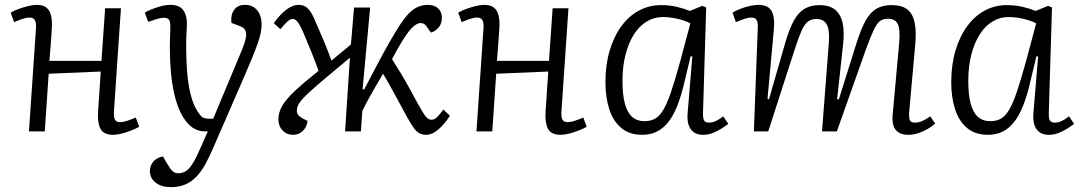

<svg xmlns="http://www.w3.org/2000/svg" viewBox="-20 -540 4441 789"><path d="M394 -246 180 -237 164 0H99L128 -427Q129 -449 122.5 -458.5Q116 -468 100 -468Q90 -468 74.5 -463Q59 -458 38 -449L24 -488Q37 -496 56 -503Q75 -510 95.5 -515Q116 -520 131 -520Q157 -520 171 -508.5Q185 -497 190 -475.5Q195 -454 193 -423Q191 -390 188.5 -357Q186 -324 183 -290H397L412 -506H477L448 -79Q447 -58 452.5 -48Q458 -38 474 -38Q485 -38 501 -43Q517 -48 538 -57L552 -19Q538 -11 518.5 -3.5Q499 4 479.5 9Q460 14 445 14Q406 14 393 -10.5Q380 -35 383 -82Z M853 75Q838 109 822.5 137Q807 165 787 186Q767 207 741.5 218Q716 229 683 229Q643 229 619.5 210.5Q596 192 596 163Q596 141 609.5 124.5Q623 108 650 103L665 130Q675 146 681.5 155Q688 164 695.5 168Q703 172 713 172Q731 172 745.5 162Q760 152 774.5 127.5Q789 103 807 61L834 0H823Q796 0 773.5 -14Q751 -28 731 -61Q713 -91 701 -134.5Q689 -178 683.5 -232.5Q678 -287 678 -350Q678 -363 678.5 -378Q679 -393 679.5 -407.5Q680 -422 680 -432Q680 -452 674 -459.5Q668 -467 654 -467Q640 -467 621.5 -461Q603 -455 589 -450L575 -488Q586 -495 603.5 -502Q621 -509 641.5 -514.5Q662 -520 681 -520Q718 -520 733.5 -497.5Q749 -475 748 -439Q748 -427 747 -414Q746 -401 745.5 -386.5Q745 -372 745 -354Q745 -292 749 -244.5Q753 -197 761 -162Q769 -127 781 -101Q793 -79 801.5 -68.5Q810 -58 819 -55Q828 -52 840 -52H856L976 -339Q986 -364 990 -383Q994 -402 988.5 -414.5Q983 -427 965 -433L931 -446Q927 -477 941.5 -498.5Q956 -520 987 -520Q1010 -520 1025 -509Q1040 -498 1047.5 -480Q1055 -462 1055 -440Q1055 -424 1051.5 -405.5Q1048 -387 1039.5 -363Q1031 -339 1017.5 -305.5Q1004 -272 984 -226Z M1470 -173H1477Q1499 -215 1518.5 -252.5Q1538 -290 1555.5 -322Q1573 -354 1588.5 -380.5Q1604 -407 1616 -426Q1638 -461 1657 -481.5Q1676 -502 1696 -511Q1716 -520 1738 -520Q1766 -520 1781 -505Q1796 -490 1796 -468Q1796 -445 1784 -429Q1772 -413 1751 -406L1734 -430Q1726 -442 1715 -444.5Q1704 -447 1692 -440.5Q1680 -434 1666 -418Q1651 -401 1632 -370Q1613 -339 1591 -297Q1609 -269 1627 -239Q1645 -209 1661 -180Q1677 -151 1691 -125Q1704 -101 1713 -86Q1722 -71 1728.5 -62.5Q1735 -54 1741 -51Q1747 -48 1754 -48Q1766 -48 1777.5 -60Q1789 -72 1802 -90L1829 -64Q1814 -41 1797 -23Q1780 -5 1764 4.5Q1748 14 1732 14Q1716 14 1703.5 7.5Q1691 1 1679 -16Q1667 -33 1650 -64Q1636 -91 1619.5 -120.5Q1603 -150 1586.5 -180.5Q1570 -211 1554 -237Q1537 -208 1521 -180.5Q1505 -153 1492 -129Q1479 -105 1469 -84L1463 0H1398L1418 -303Q1353 -249 1311 -213.5Q1269 -178 1244.5 -155Q1220 -132 1210 -116.5Q1200 -101 1200 -87Q1199 -77 1204 -69.5Q1209 -62 1219 -56L1244 -43Q1241 -18 1224.5 -2Q1208 14 1184 14Q1158 14 1141 -4Q1124 -22 1124 -49Q1124 -78 1140 -105.5Q1156 -133 1192.5 -167Q1229 -201 1289 -249Q1275 -288 1261 -323Q1247 -358 1229 -400Q1219 -424 1211.5 -437Q1204 -450 1197.5 -456Q1191 -462 1183 -462Q1172 -462 1160 -450.5Q1148 -439 1132 -420L1105 -445Q1123 -470 1140.5 -486.5Q1158 -503 1174.5 -511.5Q1191 -520 1207 -520Q1223 -520 1235 -513Q1247 -506 1258 -488.5Q1269 -471 1283 -436Q1300 -398 1314 -364Q1328 -330 1342 -291L1422 -357L1435 -509H1501Z M2233 -246 2019 -237 2003 0H1938L1967 -427Q1968 -449 1961.5 -458.5Q1955 -468 1939 -468Q1929 -468 1913.5 -463Q1898 -458 1877 -449L1863 -488Q1876 -496 1895 -503Q1914 -510 1934.5 -515Q1955 -520 1970 -520Q1996 -520 2010 -508.5Q2024 -497 2029 -475.5Q2034 -454 2032 -423Q2030 -390 2027.5 -357Q2025 -324 2022 -290H2236L2251 -506H2316L2287 -79Q2286 -58 2291.5 -48Q2297 -38 2313 -38Q2324 -38 2340 -43Q2356 -48 2377 -57L2391 -19Q2377 -11 2357.5 -3.5Q2338 4 2318.5 9Q2299 14 2284 14Q2245 14 2232 -10.5Q2219 -35 2222 -82Z M2869 -80Q2868 -55 2873 -45.5Q2878 -36 2894 -36Q2908 -36 2922.5 -43Q2937 -50 2952 -62L2973 -31Q2960 -21 2943 -10.5Q2926 0 2907.5 7Q2889 14 2869 14Q2846 14 2831 3.5Q2816 -7 2809.5 -27.5Q2803 -48 2806 -79L2825 -308L2818 -309L2789 -188Q2777 -139 2761.5 -101Q2746 -63 2725.5 -37.5Q2705 -12 2679 1Q2653 14 2619 14Q2566 14 2532.5 -14.5Q2499 -43 2483.5 -92Q2468 -141 2468 -201Q2468 -274 2485.5 -332.5Q2503 -391 2534 -433Q2565 -475 2606.5 -497Q2648 -519 2696 -519Q2731 -519 2761 -512Q2791 -505 2815 -495L2866 -516L2882 -509ZM2628 -42Q2653 -42 2671.5 -52Q2690 -62 2706 -89Q2722 -116 2738 -163.5Q2754 -211 2775 -287L2817 -444Q2797 -455 2765 -462.5Q2733 -470 2703 -470Q2668 -470 2637.5 -451.5Q2607 -433 2585 -398.5Q2563 -364 2550.5 -315.5Q2538 -267 2538 -207Q2538 -150 2548 -113.5Q2558 -77 2578 -59.5Q2598 -42 2628 -42Z M3386 -364Q3390 -417 3377.5 -439.5Q3365 -462 3335 -462Q3313 -462 3299 -450.5Q3285 -439 3273 -411.5Q3261 -384 3246 -338L3137 0H3078L3094 -426Q3095 -447 3089.5 -457.5Q3084 -468 3067 -468Q3058 -468 3043 -463.5Q3028 -459 3004 -449L2990 -488Q3001 -495 3019.5 -502.5Q3038 -510 3059 -515Q3080 -520 3097 -520Q3137 -520 3151 -494Q3165 -468 3160 -418L3134 -134L3140 -132L3208 -368Q3224 -422 3242 -455Q3260 -488 3285.5 -503.5Q3311 -519 3348 -519Q3387 -519 3410.5 -501Q3434 -483 3442.5 -446Q3451 -409 3444 -352L3420 -133L3427 -131L3500 -364Q3518 -420 3536.5 -454Q3555 -488 3580.5 -503.5Q3606 -519 3643 -519Q3687 -519 3709.5 -500.5Q3732 -482 3739 -445.5Q3746 -409 3741 -357L3716 -77Q3715 -55 3719 -45.5Q3723 -36 3740 -36Q3754 -36 3769.5 -42.5Q3785 -49 3803 -62L3823 -32Q3812 -22 3793.5 -11Q3775 0 3754 7Q3733 14 3713 14Q3688 14 3673 4.5Q3658 -5 3652 -22.5Q3646 -40 3648 -65L3675 -363Q3680 -419 3669.5 -441Q3659 -463 3629 -463Q3610 -463 3597 -454Q3584 -445 3571 -418Q3558 -391 3538 -336L3419 0H3358Z M4290 -80Q4289 -55 4294 -45.5Q4299 -36 4315 -36Q4329 -36 4343.5 -43Q4358 -50 4373 -62L4394 -31Q4381 -21 4364 -10.5Q4347 0 4328.5 7Q4310 14 4290 14Q4267 14 4252 3.5Q4237 -7 4230.5 -27.5Q4224 -48 4227 -79L4246 -308L4239 -309L4210 -188Q4198 -139 4182.5 -101Q4167 -63 4146.5 -37.5Q4126 -12 4100 1Q4074 14 4040 14Q3987 14 3953.5 -14.5Q3920 -43 3904.5 -92Q3889 -141 3889 -201Q3889 -274 3906.5 -332.5Q3924 -391 3955 -433Q3986 -475 4027.5 -497Q4069 -519 4117 -519Q4152 -519 4182 -512Q4212 -505 4236 -495L4287 -516L4303 -509ZM4049 -42Q4074 -42 4092.5 -52Q4111 -62 4127 -89Q4143 -116 4159 -163.5Q4175 -211 4196 -287L4238 -444Q4218 -455 4186 -462.5Q4154 -470 4124 -470Q4089 -470 4058.5 -451.5Q4028 -433 4006 -398.5Q3984 -364 3971.5 -315.5Q3959 -267 3959 -207Q3959 -150 3969 -113.5Q3979 -77 3999 -59.5Q4019 -42 4049 -42Z"/></svg>

Font: Literata 18pt Light
Style: Italic
Weight: 300
Italic angle: -2°
Designer: Latin by Veronika Burian and Jose Scaglione. Greek by Irene Vlachou. Cyrillic by Vera Evstafieva
Foundry: TypeTogether
Version: Version 3.103;gftools[0.9.29]